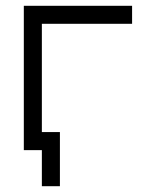

<svg xmlns="http://www.w3.org/2000/svg" viewBox="-20 -520 540 665"><path d="M437.5 -437.5V-500H62.5Q62.5 -500 62.5 0H125Q125 0 125 125H187.5V-62.5H125Q125 -62.5 125 -437.5Z"/></svg>

Font: CalcUnifontExMono
Style: Regular
Weight: 500
Version: Version 15.0.06